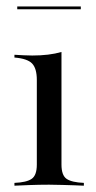

<svg xmlns="http://www.w3.org/2000/svg" viewBox="-20 -589 305 609"><path d="M25.8 0V-8.9Q64.5 -10.5 80.6 -21.8Q96.8 -33.1 96.8 -66.9V-335.5Q96.8 -371.8 81.9 -387.5Q66.9 -403.2 25.8 -406.5V-415.3Q39.5 -414.5 54 -413.7Q68.5 -412.9 82.3 -412.9Q108.9 -412.9 132.3 -415.7Q155.6 -418.5 175 -424.2V-66.9Q175 -33.1 191.1 -21.8Q207.3 -10.5 246 -8.9V0Q235.5 -0.8 217.7 -1.2Q200 -1.6 178.2 -2.4Q156.5 -3.2 135.5 -3.2Q104.8 -3.2 73 -2Q41.1 -0.8 25.8 0ZM34.7 -559.7V-568.5H236.3V-559.7Z"/></svg>

Font: Playfair 144pt
Style: Regular
Weight: 400
Designer: Claus Eggers Sørensen
Foundry: Claus Eggers Sørensen
Version: Version 2.001;gftools[0.9.30]